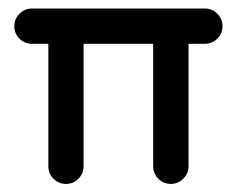

<svg xmlns="http://www.w3.org/2000/svg" viewBox="-20 -436 560 456"><path d="M466.5 -415.8Q484 -415.8 496.2 -403.2Q508.5 -390.8 508.5 -374Q508.5 -356.5 496.2 -344.2Q484 -332 466.5 -332H56Q38.5 -332 26.2 -344.2Q14 -356.5 14 -374Q14 -390.8 26.2 -403.2Q38.5 -415.8 56 -415.8ZM343.8 -374Q343.8 -390.8 356 -403.2Q368.2 -415.8 385.8 -415.8Q402.5 -415.8 415.1 -403.2Q427.8 -390.8 427.8 -374V-41.2Q427.8 -23.8 415.1 -11.5Q402.5 0.8 385.8 0.8Q368.2 0.8 356 -11.5Q343.8 -23.8 343.8 -41.2ZM94.8 -374Q94.8 -390.8 107 -403.2Q119.2 -415.8 136.8 -415.8Q154 -415.8 166.2 -403.2Q178.5 -390.8 178.5 -374V-41.2Q178.5 -23.8 166.2 -11.5Q154 0.8 136.8 0.8Q119.2 0.8 107 -11.5Q94.8 -23.8 94.8 -41.2Z"/></svg>

Font: Libertine-Super Thin
Style: Regular
Weight: 100
Designer: Bastien Sozeau
Foundry: NBR — Bastien Sozeau
Version: Version 2.003;gftools[0.9.33]